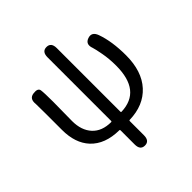

<svg xmlns="http://www.w3.org/2000/svg" viewBox="-232 -865 1233 1233"><g transform="rotate(-45 384.5 -248.5)"><path d="M382 199Q340 199 340 147V18Q340 13 335 13Q207 12 139 -61Q76 -129 76 -249V-394Q76 -478 75 -486Q69 -538 112 -544Q156 -550 160 -524.5Q164 -499 164 -416L162 -243Q162 -159 207 -110Q252 -61 335 -61Q340 -61 340 -66V-644Q340 -696 382 -696Q424 -696 424 -644V-66Q424 -61 429 -61Q614 -67 614 -295Q614 -357 604 -410.5Q594 -464 588 -482Q570 -531 613 -546Q656 -561 674 -512Q706 -423 706 -297Q706 -152 632 -71Q558 10 429 13Q424 13 424 18V147Q424 199 382 199Z"/></g></svg>

Font: Resource Han Rounded CN
Style: Regular
Weight: 400
Designer: Cyano Hao (round all glyphs); Ryoko NISHIZUKA  (kana, bopomofo & ideographs); Paul D. Hunt (Latin, Greek & Cyrillic); Sa
Foundry: Cyano Hao
Version: 0.990